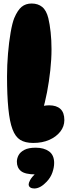

<svg xmlns="http://www.w3.org/2000/svg" viewBox="-20 -811 391 1092"><path d="M169 2Q123 2 95 -15.5Q67 -33 51 -76Q35 -118 27.5 -193.5Q20 -269 20 -376Q20 -440 25.5 -506Q31 -572 40.5 -626.5Q50 -681 61 -708Q80 -753 103 -772Q126 -791 160 -791Q196 -791 220 -771.5Q244 -752 255 -707Q263 -674 268 -628Q273 -582 273 -531Q273 -474 266 -410.5Q259 -347 247.5 -286.5Q236 -226 220 -175L129 -166Q158 -188 193.5 -200Q229 -212 260 -212Q301 -212 323.5 -191.5Q346 -171 346 -128Q346 -92 323 -62.5Q300 -33 260.5 -15.5Q221 2 169 2ZM184 181Q123 181 99.5 162Q76 143 76 109Q76 90 85.5 72Q95 54 118.5 41.5Q142 29 183 29Q230 29 259 50Q288 71 288 116Q288 141 278 170Q268 199 245 223Q227 242 209.5 251.5Q192 261 175 261Q161 261 152 255Q143 249 143 237Q143 229 151.5 213Q160 197 187 170Z"/></svg>

Font: DynaPuff
Style: Bold
Weight: 700
Designer: Toshi Omagari, Jennifer Daniel
Foundry: Google Fonts
Version: Version 2.000